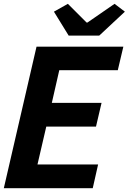

<svg xmlns="http://www.w3.org/2000/svg" viewBox="-39 -984 674 1004"><path d="M152 -740H606L577 -617H271L232 -446H492L463 -322H203L157 -124H474L446 0H-19ZM243 -923 316 -964 414 -866H418L560 -964L614 -923L480 -798H320Z"/></svg>

Font: KaiGen Gothic CN Bold
Style: Bold
Weight: 700
Designer: Ryoko NISHIZUKA  (kana & ideographs); Paul D. Hunt (Latin, Greek & Cyrillic); Wenlong ZHANG  (bopomofo); Sandoll Communi
Foundry: Adobe Systems Incorporated
Version: Version 1.002.20150501